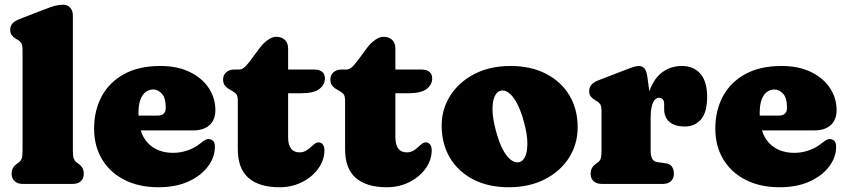

<svg xmlns="http://www.w3.org/2000/svg" viewBox="-20 -775 3570 809"><path d="M287 -710V-142Q287 -116.5 290.8 -107Q294.5 -97.5 301 -92L308 -87Q320 -79 326.5 -68.5Q333 -58 333 -43Q333 -23 320.5 -11.5Q308 0 286 0H76Q54.5 0 41.8 -11.5Q29 -23 29 -43Q29 -58 35.5 -68.5Q42 -79 54 -87L61 -92Q68 -97.5 71.5 -107Q75 -116.5 75 -142V-563Q75 -585.5 69.5 -593.8Q64 -602 55 -607L48 -611Q37 -617.5 30 -626.2Q23 -635 23 -649Q23 -665 32.5 -676Q42 -687 63 -695L169 -736Q194.5 -746 211 -750.5Q227.5 -755 246 -755Q265 -755 276 -742.2Q287 -729.5 287 -710Z M887.5 -311Q887.5 -270 862.8 -247.8Q838 -225.5 793.5 -225.5H512V-288H644.5Q678.5 -288 678.5 -321.5Q678.5 -362 662.2 -380Q646 -398 625.5 -398Q609 -398 594.8 -388Q580.5 -378 572 -356.2Q563.5 -334.5 563.5 -298.5Q563.5 -213.5 603.2 -172.2Q643 -131 709.5 -131Q740 -131 769.5 -141Q799 -151 823 -170Q837.5 -181.5 845.5 -185.8Q853.5 -190 861 -189Q870 -188.5 877.8 -181.5Q885.5 -174.5 885.5 -157Q885.5 -112.5 856.2 -73.5Q827 -34.5 773.8 -10.2Q720.5 14 647.5 14Q565.5 14 504.5 -17Q443.5 -48 410 -103.8Q376.5 -159.5 376.5 -233Q376.5 -309.5 408.5 -369Q440.5 -428.5 502.8 -462.8Q565 -497 655.5 -497Q728 -497 780 -471.5Q832 -446 859.8 -403.8Q887.5 -361.5 887.5 -311Z M954.5 -394 947.5 -398Q935 -405 927.5 -414.8Q920 -424.5 920 -440Q920 -458.5 933 -470.2Q946 -482 966 -482H988Q998 -482 1008.2 -490Q1018.5 -498 1032 -516L1076 -575Q1090 -594 1108.8 -607Q1127.5 -620 1144 -620Q1166.5 -620 1180.2 -607Q1194 -594 1194 -570V-197Q1194 -165.5 1206 -149.2Q1218 -133 1242 -133Q1257 -133 1268.5 -139.5Q1280 -146 1289.2 -154.8Q1298.5 -163.5 1307 -169.8Q1315.5 -176 1324.5 -175Q1334 -174.5 1340.5 -165.8Q1347 -157 1347 -142Q1347 -101 1321.5 -65.2Q1296 -29.5 1253 -7.8Q1210 14 1158 14Q1072.5 14 1027.2 -25.2Q982 -64.5 982 -146V-350Q982 -372.5 974.2 -380Q966.5 -387.5 954.5 -394ZM1121 -382V-482H1305Q1325.5 -482 1337.2 -472.5Q1349 -463 1349 -445Q1349 -418 1325.5 -400Q1302 -382 1247 -382Z M1406.5 -394 1399.5 -398Q1387 -405 1379.5 -414.8Q1372 -424.5 1372 -440Q1372 -458.5 1385 -470.2Q1398 -482 1418 -482H1440Q1450 -482 1460.2 -490Q1470.5 -498 1484 -516L1528 -575Q1542 -594 1560.8 -607Q1579.5 -620 1596 -620Q1618.5 -620 1632.2 -607Q1646 -594 1646 -570V-197Q1646 -165.5 1658 -149.2Q1670 -133 1694 -133Q1709 -133 1720.5 -139.5Q1732 -146 1741.2 -154.8Q1750.5 -163.5 1759 -169.8Q1767.5 -176 1776.5 -175Q1786 -174.5 1792.5 -165.8Q1799 -157 1799 -142Q1799 -101 1773.5 -65.2Q1748 -29.5 1705 -7.8Q1662 14 1610 14Q1524.5 14 1479.2 -25.2Q1434 -64.5 1434 -146V-350Q1434 -372.5 1426.2 -380Q1418.5 -387.5 1406.5 -394ZM1573 -382V-482H1757Q1777.5 -482 1789.2 -472.5Q1801 -463 1801 -445Q1801 -418 1777.5 -400Q1754 -382 1699 -382Z M2131.5 -497Q2217 -497 2280.5 -464.2Q2344 -431.5 2379 -373.5Q2414 -315.5 2414 -239Q2414 -167.5 2377.5 -110.2Q2341 -53 2275.5 -19.5Q2210 14 2123.5 14Q2038.5 14 1975 -18.5Q1911.5 -51 1876.2 -109.5Q1841 -168 1841 -246Q1841 -315.5 1877.5 -372.5Q1914 -429.5 1979.2 -463.2Q2044.5 -497 2131.5 -497ZM2169 -92Q2185 -96.5 2193.8 -117.5Q2202.5 -138.5 2202 -174.2Q2201.5 -210 2188.5 -258Q2175 -309 2158 -340.2Q2141 -371.5 2123 -384.5Q2105 -397.5 2088.5 -392.5Q2073.5 -388.5 2064.2 -368.5Q2055 -348.5 2055.2 -313Q2055.5 -277.5 2069 -226Q2082.5 -175 2099.2 -144Q2116 -113 2134.2 -100.2Q2152.5 -87.5 2169 -92Z M2698.5 -264Q2698.5 -345 2718.2 -396.5Q2738 -448 2773 -472.5Q2808 -497 2853.5 -497Q2902.5 -497 2931 -464.5Q2959.5 -432 2959.5 -367Q2959.5 -302 2933.8 -272Q2908 -242 2866 -242Q2822.5 -242 2800.5 -261.5Q2778.5 -281 2778.5 -314.5V-336Q2778.5 -350 2772.5 -356.5Q2766.5 -363 2756.5 -363Q2746.5 -363 2738.5 -353.8Q2730.5 -344.5 2726 -325.8Q2721.5 -307 2721.5 -279ZM2708.5 -446 2721.5 -348V-142Q2721.5 -118.5 2727.8 -106.5Q2734 -94.5 2749.5 -92L2784.5 -87Q2803.5 -84.5 2811.5 -72.5Q2819.5 -60.5 2819.5 -43Q2819.5 -23 2807 -11.5Q2794.5 0 2772.5 0H2515.5Q2494 0 2481.2 -11.5Q2468.5 -23 2468.5 -43Q2468.5 -58 2475 -68.2Q2481.5 -78.5 2493.5 -87L2500.5 -92Q2507.5 -97 2511 -106.8Q2514.5 -116.5 2514.5 -142V-305Q2514.5 -327.5 2509 -335.8Q2503.5 -344 2494.5 -349L2487.5 -353Q2476.5 -359.5 2469.5 -368.2Q2462.5 -377 2462.5 -391Q2462.5 -407 2472 -418Q2481.5 -429 2502.5 -437L2608.5 -478Q2630.5 -486.5 2645.2 -491.8Q2660 -497 2671.5 -497Q2686.5 -497 2695.8 -486Q2705 -475 2708.5 -446Z M3505 -311Q3505 -270 3480.2 -247.8Q3455.5 -225.5 3411 -225.5H3129.5V-288H3262Q3296 -288 3296 -321.5Q3296 -362 3279.8 -380Q3263.5 -398 3243 -398Q3226.5 -398 3212.2 -388Q3198 -378 3189.5 -356.2Q3181 -334.5 3181 -298.5Q3181 -213.5 3220.8 -172.2Q3260.5 -131 3327 -131Q3357.5 -131 3387 -141Q3416.5 -151 3440.5 -170Q3455 -181.5 3463 -185.8Q3471 -190 3478.5 -189Q3487.5 -188.5 3495.2 -181.5Q3503 -174.5 3503 -157Q3503 -112.5 3473.8 -73.5Q3444.5 -34.5 3391.2 -10.2Q3338 14 3265 14Q3183 14 3122 -17Q3061 -48 3027.5 -103.8Q2994 -159.5 2994 -233Q2994 -309.5 3026 -369Q3058 -428.5 3120.2 -462.8Q3182.5 -497 3273 -497Q3345.5 -497 3397.5 -471.5Q3449.5 -446 3477.2 -403.8Q3505 -361.5 3505 -311Z"/></svg>

Font: Fraunces SuperSoft Wonky
Style: Regular
Weight: 900
Version: Version 1.000;[b76b70a41]